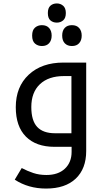

<svg xmlns="http://www.w3.org/2000/svg" viewBox="-20 -845 601 1105"><path d="M245.1 240.2Q143.1 240.2 64.9 189L105 122.1Q137.2 139.2 171.4 150.6Q205.6 162.1 247.1 162.1Q314.9 162.1 353.5 125.7Q392.1 89.4 392.1 28.8V0H293.9Q187.5 0 129.2 -58.6Q70.8 -117.2 70.8 -228Q70.8 -345.7 145.5 -415.3Q220.2 -484.9 345.2 -484.9H476.1V23.9Q476.1 126 415.8 183.1Q355.5 240.2 245.1 240.2ZM391.1 -78.1V-407.2H348.1Q259.3 -407.2 209.7 -360.4Q160.2 -313.5 160.2 -229Q160.2 -150.9 194.1 -114.5Q228 -78.1 296.9 -78.1ZM307.1 -714.8Q284.7 -714.8 270 -727.8Q255.4 -740.7 255.4 -770Q255.4 -798.8 270 -812Q284.7 -825.2 307.1 -825.2Q328.1 -825.2 343.5 -811.8Q358.9 -798.3 358.9 -770Q358.9 -740.7 343.5 -727.8Q328.1 -714.8 307.1 -714.8ZM221.2 -580.1Q197.8 -580.1 181.4 -594.2Q165 -608.4 165 -640.1Q165 -671.9 181.4 -686Q197.8 -700.2 221.2 -700.2Q248 -700.2 262.7 -683.8Q277.3 -667.5 277.3 -640.1Q277.3 -612.8 262.7 -596.4Q248 -580.1 221.2 -580.1ZM394 -580.1Q368.2 -580.1 353 -595.7Q337.9 -611.3 337.9 -640.1Q337.9 -668.9 352.8 -684.6Q367.7 -700.2 394 -700.2Q420.9 -700.2 435.5 -683.8Q450.2 -667.5 450.2 -640.1Q450.2 -612.8 435.5 -596.4Q420.9 -580.1 394 -580.1Z"/></svg>

Font: Noto Sans Kufi Arabic
Style: Regular
Weight: 400
Designer: Monotype Design team
Foundry: Monotype Imaging Inc.
Version: Version 1.02